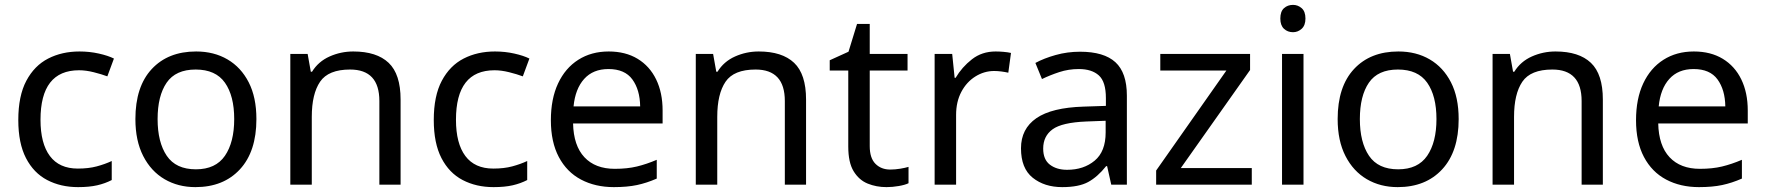

<svg xmlns="http://www.w3.org/2000/svg" viewBox="-20 -757 7235 787"><path d="M300 10Q229 10 173.5 -19Q118 -48 86.5 -109Q55 -170 55 -265Q55 -364 88 -426Q121 -488 177.5 -517Q234 -546 306 -546Q347 -546 385 -537.5Q423 -529 447 -517L420 -444Q396 -453 364 -461Q332 -469 304 -469Q146 -469 146 -266Q146 -169 184.5 -117.5Q223 -66 299 -66Q343 -66 376.5 -75Q410 -84 438 -97V-19Q411 -5 378.5 2.5Q346 10 300 10Z M1031 -269Q1031 -136 963.5 -63Q896 10 781 10Q710 10 654.5 -22.5Q599 -55 567 -117.5Q535 -180 535 -269Q535 -402 602 -474Q669 -546 784 -546Q857 -546 912.5 -513.5Q968 -481 999.5 -419.5Q1031 -358 1031 -269ZM626 -269Q626 -174 663.5 -118.5Q701 -63 783 -63Q864 -63 902 -118.5Q940 -174 940 -269Q940 -364 902 -418Q864 -472 782 -472Q700 -472 663 -418Q626 -364 626 -269Z M1428 -546Q1524 -546 1573 -499.5Q1622 -453 1622 -349V0H1535V-343Q1535 -472 1415 -472Q1326 -472 1292 -422Q1258 -372 1258 -278V0H1170V-536H1241L1254 -463H1259Q1285 -505 1331 -525.5Q1377 -546 1428 -546Z M2003 10Q1932 10 1876.5 -19Q1821 -48 1789.5 -109Q1758 -170 1758 -265Q1758 -364 1791 -426Q1824 -488 1880.5 -517Q1937 -546 2009 -546Q2050 -546 2088 -537.5Q2126 -529 2150 -517L2123 -444Q2099 -453 2067 -461Q2035 -469 2007 -469Q1849 -469 1849 -266Q1849 -169 1887.5 -117.5Q1926 -66 2002 -66Q2046 -66 2079.5 -75Q2113 -84 2141 -97V-19Q2114 -5 2081.5 2.5Q2049 10 2003 10Z M2475 -546Q2544 -546 2593.5 -516Q2643 -486 2669.5 -431.5Q2696 -377 2696 -304V-251H2329Q2331 -160 2375.5 -112.5Q2420 -65 2500 -65Q2551 -65 2590.5 -74.5Q2630 -84 2672 -102V-25Q2631 -7 2591 1.5Q2551 10 2496 10Q2420 10 2361.5 -21Q2303 -52 2270.5 -113.5Q2238 -175 2238 -264Q2238 -352 2267.5 -415Q2297 -478 2350.5 -512Q2404 -546 2475 -546ZM2474 -474Q2411 -474 2374.5 -433.5Q2338 -393 2331 -321H2604Q2603 -389 2572 -431.5Q2541 -474 2474 -474Z M3090 -546Q3186 -546 3235 -499.5Q3284 -453 3284 -349V0H3197V-343Q3197 -472 3077 -472Q2988 -472 2954 -422Q2920 -372 2920 -278V0H2832V-536H2903L2916 -463H2921Q2947 -505 2993 -525.5Q3039 -546 3090 -546Z M3629 -62Q3649 -62 3670 -65.5Q3691 -69 3704 -73V-6Q3690 1 3664 5.5Q3638 10 3614 10Q3572 10 3536.5 -4.5Q3501 -19 3479 -55Q3457 -91 3457 -156V-468H3381V-510L3458 -545L3493 -659H3545V-536H3700V-468H3545V-158Q3545 -109 3568.5 -85.5Q3592 -62 3629 -62Z M4061 -546Q4076 -546 4093.5 -544.5Q4111 -543 4124 -540L4113 -459Q4100 -462 4084.5 -464Q4069 -466 4055 -466Q4014 -466 3978 -443.5Q3942 -421 3920.5 -380.5Q3899 -340 3899 -286V0H3811V-536H3883L3893 -438H3897Q3923 -482 3964 -514Q4005 -546 4061 -546Z M4407 -545Q4505 -545 4552 -502Q4599 -459 4599 -365V0H4535L4518 -76H4514Q4479 -32 4440.5 -11Q4402 10 4334 10Q4261 10 4213 -28.5Q4165 -67 4165 -149Q4165 -229 4228 -272.5Q4291 -316 4422 -320L4513 -323V-355Q4513 -422 4484 -448Q4455 -474 4402 -474Q4360 -474 4322 -461.5Q4284 -449 4251 -433L4224 -499Q4259 -518 4307 -531.5Q4355 -545 4407 -545ZM4433 -259Q4333 -255 4294.5 -227Q4256 -199 4256 -148Q4256 -103 4283.5 -82Q4311 -61 4354 -61Q4422 -61 4467 -98.5Q4512 -136 4512 -214V-262Z M5111 0H4719V-58L5007 -468H4736V-536H5104V-470L4820 -68H5111Z M5280 -737Q5300 -737 5315.5 -723.5Q5331 -710 5331 -681Q5331 -653 5315.5 -639Q5300 -625 5280 -625Q5258 -625 5243 -639Q5228 -653 5228 -681Q5228 -710 5243 -723.5Q5258 -737 5280 -737ZM5323 -536V0H5235V-536Z M5959 -269Q5959 -136 5891.5 -63Q5824 10 5709 10Q5638 10 5582.5 -22.5Q5527 -55 5495 -117.5Q5463 -180 5463 -269Q5463 -402 5530 -474Q5597 -546 5712 -546Q5785 -546 5840.5 -513.5Q5896 -481 5927.5 -419.5Q5959 -358 5959 -269ZM5554 -269Q5554 -174 5591.5 -118.5Q5629 -63 5711 -63Q5792 -63 5830 -118.5Q5868 -174 5868 -269Q5868 -364 5830 -418Q5792 -472 5710 -472Q5628 -472 5591 -418Q5554 -364 5554 -269Z M6356 -546Q6452 -546 6501 -499.5Q6550 -453 6550 -349V0H6463V-343Q6463 -472 6343 -472Q6254 -472 6220 -422Q6186 -372 6186 -278V0H6098V-536H6169L6182 -463H6187Q6213 -505 6259 -525.5Q6305 -546 6356 -546Z M6923 -546Q6992 -546 7041.5 -516Q7091 -486 7117.5 -431.5Q7144 -377 7144 -304V-251H6777Q6779 -160 6823.5 -112.5Q6868 -65 6948 -65Q6999 -65 7038.5 -74.5Q7078 -84 7120 -102V-25Q7079 -7 7039 1.5Q6999 10 6944 10Q6868 10 6809.5 -21Q6751 -52 6718.5 -113.5Q6686 -175 6686 -264Q6686 -352 6715.5 -415Q6745 -478 6798.5 -512Q6852 -546 6923 -546ZM6922 -474Q6859 -474 6822.5 -433.5Q6786 -393 6779 -321H7052Q7051 -389 7020 -431.5Q6989 -474 6922 -474Z"/></svg>

Font: Noto Sans Symbols 2
Style: Regular
Weight: 400
Designer: Monotype Design Team
Foundry: Monotype Imaging Inc.
Version: Version 2.008; ttfautohint (v1.8.4.7-5d5b)